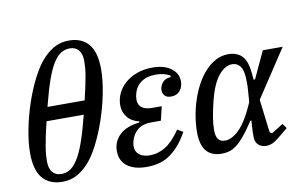

<svg xmlns="http://www.w3.org/2000/svg" viewBox="-79 -911 1696 1074"><g transform="rotate(-10 769.5 -374.0)"><path d="M195 12Q123 12 83.5 -34Q44 -80 44 -177Q44 -237 58.5 -311.5Q73 -386 98 -459.5Q123 -533 156 -596Q189 -659 226 -696Q258 -728 291.5 -744Q325 -760 367 -760Q439 -760 478 -714Q517 -668 517 -571Q517 -511 502.5 -436.5Q488 -362 463 -288.5Q438 -215 405.5 -152Q373 -89 336 -52Q304 -20 270.5 -4Q237 12 195 12ZM198 -32Q224 -32 246.5 -46Q269 -60 290.5 -93.5Q312 -127 332.5 -184.5Q353 -242 375 -329L377 -337H166Q154 -289 147 -255Q140 -221 136 -196.5Q132 -172 130.5 -153Q129 -134 129 -115Q129 -75 147 -53.5Q165 -32 198 -32ZM364 -716Q338 -716 315.5 -703Q293 -690 271.5 -657Q250 -624 229.5 -567Q209 -510 187 -423L185 -415H396Q407 -462 414 -494.5Q421 -527 425 -551.5Q429 -576 430.5 -595Q432 -614 432 -633Q432 -673 414 -694.5Q396 -716 364 -716Z M738 -229Q693 -229 664.5 -206Q636 -183 625 -143Q621 -128 621 -113Q621 -84 642.5 -66.5Q664 -49 702 -49Q750 -49 792 -75Q834 -101 877 -164L909 -146Q885 -102 858.5 -72Q832 -42 803.5 -23Q775 -4 743 4Q711 12 675 12Q603 12 563.5 -18.5Q524 -49 524 -105Q524 -157 562 -194.5Q600 -232 676 -240L677 -246Q634 -256 610.5 -285Q587 -314 587 -353Q587 -388 602 -420Q617 -452 645 -476.5Q673 -501 712.5 -515.5Q752 -530 800 -530Q867 -530 906 -501Q945 -472 945 -427Q945 -395 927 -373.5Q909 -352 877 -352Q852 -352 840.5 -365Q829 -378 829 -397Q829 -418 844.5 -438Q860 -458 893 -460V-468Q876 -478 856.5 -483Q837 -488 811 -488Q761 -488 728.5 -464.5Q696 -441 686 -399Q682 -383 682 -368Q682 -339 702 -323.5Q722 -308 760 -308H815L796 -229Z M1361 -248 1377 -117Q1380 -87 1385 -58L1397 -52L1463 -93L1482 -66L1433 -26Q1407 -4 1389.5 4Q1372 12 1353 12Q1326 12 1308.5 -4Q1291 -20 1291 -52Q1291 -63 1291 -75.5Q1291 -88 1293 -111L1295 -142H1289L1279 -127Q1251 -85 1228.5 -58.5Q1206 -32 1185 -16Q1164 0 1143.5 6Q1123 12 1100 12Q984 12 984 -130Q984 -172 991.5 -218.5Q999 -265 1013.5 -309.5Q1028 -354 1049.5 -394Q1071 -434 1098.5 -464Q1126 -494 1159 -512Q1192 -530 1231 -530Q1279 -530 1307.5 -502.5Q1336 -475 1343 -406L1347 -365H1355L1426 -518H1539ZM1131 -57Q1168 -57 1208.5 -95Q1249 -133 1286 -213L1301 -246L1305 -302Q1307 -322 1307 -334Q1307 -346 1307 -363Q1307 -423 1289.5 -447Q1272 -471 1244 -471Q1202 -471 1165.5 -426Q1129 -381 1106 -290Q1094 -241 1087 -200Q1080 -159 1080 -128Q1080 -90 1092.5 -73.5Q1105 -57 1131 -57Z"/></g></svg>

Font: IBM Plex Serif Text
Style: Italic
Weight: 450
Italic angle: -14°
Designer: Mike Abbink, Paul van der Laan, Pieter van Rosmalen
Foundry: Bold Monday
Version: Version 3.001